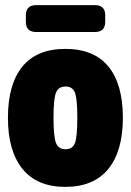

<svg xmlns="http://www.w3.org/2000/svg" viewBox="-20 -722 510 750"><path d="M235 8Q125 8 68 -62Q11 -132 11 -262Q11 -393 67.5 -462Q124 -531 235 -531Q347 -531 403.5 -462Q460 -393 460 -262Q460 -132 403 -62Q346 8 235 8ZM236 -139Q264 -139 273 -164Q282 -189 282 -262Q282 -335 273 -359.5Q264 -384 236 -384Q208 -384 198.5 -359.5Q189 -335 189 -262Q189 -189 198.5 -164Q208 -139 236 -139ZM121 -597Q81 -597 81 -637V-662Q81 -702 121 -702H351Q391 -702 391 -662V-637Q391 -597 351 -597Z"/></svg>

Font: Asap Condensed Black
Style: Regular
Weight: 900
Width: 3
Designer: Pablo Cosgaya
Foundry: Omnibus-Type
Version: Version 3.001; ttfautohint (v1.8.4.7-5d5b)